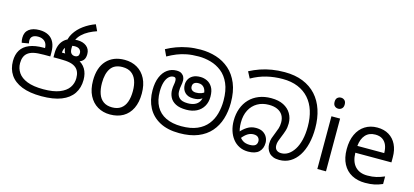

<svg xmlns="http://www.w3.org/2000/svg" viewBox="-67 -1355 4068 1885"><g transform="rotate(15 1967.0 -412.5)"><path d="M394 11Q274 11 194.5 -21Q115 -53 75.5 -112Q36 -171 36 -251Q36 -317 64 -362.5Q92 -408 149 -431.5Q206 -455 292 -455H315L308 -452Q307 -501 280.5 -523.5Q254 -546 215 -546Q178 -546 158.5 -531Q139 -516 139 -487Q139 -482 140.5 -472.5Q142 -463 143 -458L73 -446Q69 -458 67.5 -470.5Q66 -483 66 -496Q66 -553 104.5 -582.5Q143 -612 210 -612Q264 -612 302 -591.5Q340 -571 359.5 -530.5Q379 -490 379 -430V-389H315Q247 -389 209 -380Q171 -371 148 -351Q129 -335 119 -309.5Q109 -284 109 -249Q109 -196 138 -153Q167 -110 230 -85Q293 -60 395 -60Q496 -60 559 -85Q622 -110 651.5 -152.5Q681 -195 681 -249Q681 -284 671 -309.5Q661 -335 642 -351Q619 -371 581 -380Q543 -389 475 -389H411V-430Q411 -477 424.5 -512Q438 -547 464 -570.5Q490 -594 525 -604L547 -605Q556 -607 567.5 -609.5Q579 -612 595 -612Q653 -612 688.5 -583.5Q724 -555 724 -505Q724 -467 708.5 -446Q693 -425 666.5 -417Q640 -409 607 -409Q563 -409 538 -427Q513 -445 503 -475.5Q493 -506 493 -541V-543Q493 -605 525.5 -657Q558 -709 611.5 -748Q665 -787 729 -810L759 -747Q719 -734 681 -714Q643 -694 613.5 -666Q584 -638 569 -601L566 -586Q562 -573 560.5 -557Q559 -541 559 -520Q559 -485 573 -469.5Q587 -454 612 -454Q627 -454 639 -463Q651 -472 651 -498Q651 -517 635.5 -532.5Q620 -548 585 -548Q555 -548 531 -537Q507 -526 493.5 -505Q480 -484 479 -452L473 -455H504Q588 -455 643.5 -431Q699 -407 726.5 -361.5Q754 -316 754 -251Q754 -170 714.5 -111Q675 -52 595.5 -20.5Q516 11 394 11Z M1341 -269Q1341 -180 1310.5 -117.5Q1280 -55 1224 -22.5Q1168 10 1091 10Q1020 10 964.5 -22.5Q909 -55 877 -117.5Q845 -180 845 -269Q845 -402 912 -474Q979 -546 1094 -546Q1167 -546 1222.5 -513.5Q1278 -481 1309.5 -419.5Q1341 -358 1341 -269ZM936 -269Q936 -206 952.5 -159.5Q969 -113 1004 -88Q1039 -63 1093 -63Q1147 -63 1182 -88Q1217 -113 1233.5 -159.5Q1250 -206 1250 -269Q1250 -333 1233 -378Q1216 -423 1181.5 -447.5Q1147 -472 1092 -472Q1010 -472 973 -418Q936 -364 936 -269Z M1795 11Q1676 11 1595.5 -32.5Q1515 -76 1474.5 -152.5Q1434 -229 1434 -329Q1434 -409 1457.5 -464Q1481 -519 1521.5 -547.5Q1562 -576 1613 -576Q1647 -576 1665.5 -563Q1684 -550 1691.5 -532Q1699 -514 1699 -498Q1699 -470 1693.5 -445Q1688 -420 1688 -385Q1688 -346 1713.5 -320Q1739 -294 1801 -294Q1840 -294 1869.5 -306.5Q1899 -319 1915.5 -345.5Q1932 -372 1932 -414Q1932 -460 1911 -486Q1890 -512 1854 -512Q1826 -512 1810.5 -500Q1795 -488 1795 -464Q1795 -442 1810 -429Q1825 -416 1851 -416Q1883 -416 1906 -425Q1929 -434 1956 -455L1969 -410Q1945 -388 1916.5 -371Q1888 -354 1840 -354Q1785 -354 1755 -384.5Q1725 -415 1725 -464Q1725 -493 1738.5 -518.5Q1752 -544 1781 -560Q1810 -576 1856 -576Q1891 -576 1924 -560.5Q1957 -545 1978.5 -509.5Q2000 -474 2000 -413Q2000 -357 1975.5 -315.5Q1951 -274 1907 -251.5Q1863 -229 1802 -229Q1734 -229 1693.5 -250.5Q1653 -272 1635.5 -307Q1618 -342 1618 -382Q1618 -411 1622.5 -433.5Q1627 -456 1627 -475Q1627 -489 1622 -499.5Q1617 -510 1599 -510Q1573 -510 1551.5 -489Q1530 -468 1518 -429Q1506 -390 1506 -335Q1506 -246 1540 -184.5Q1574 -123 1639.5 -91.5Q1705 -60 1797 -60Q1893 -60 1957.5 -88Q2022 -116 2061 -165Q2100 -214 2117 -277Q2134 -340 2134 -409Q2134 -513 2103.5 -582.5Q2073 -652 2022 -692Q1971 -732 1910 -749Q1849 -766 1789 -766Q1721 -766 1668 -756Q1615 -746 1569.5 -727.5Q1524 -709 1478 -683L1447 -749Q1494 -775 1547 -794.5Q1600 -814 1660.5 -825Q1721 -836 1789 -836Q1873 -836 1948.5 -812Q2024 -788 2082.5 -736.5Q2141 -685 2175 -603.5Q2209 -522 2209 -407Q2209 -319 2185.5 -243Q2162 -167 2112.5 -110Q2063 -53 1984.5 -21Q1906 11 1795 11Z M2811 11Q2775 11 2749 0.5Q2723 -10 2707 -28.5Q2691 -47 2683.5 -70Q2676 -93 2676 -117Q2676 -149 2684.5 -175Q2693 -201 2707 -234Q2719 -262 2727.5 -289Q2736 -316 2736 -349Q2736 -393 2717 -423.5Q2698 -454 2662.5 -470Q2627 -486 2577 -486Q2510 -486 2460 -457Q2410 -428 2382 -374.5Q2354 -321 2354 -247Q2354 -215 2359 -185Q2364 -155 2377 -129Q2393 -96 2421 -76.5Q2449 -57 2494 -57Q2522 -57 2538 -64Q2554 -71 2561 -83.5Q2568 -96 2568 -113Q2568 -135 2553 -151Q2538 -167 2506 -167Q2475 -167 2447.5 -150.5Q2420 -134 2392 -99L2359 -152Q2386 -185 2424.5 -209.5Q2463 -234 2512 -234Q2556 -234 2584 -217Q2612 -200 2626 -173Q2640 -146 2640 -116Q2640 -58 2604.5 -23.5Q2569 11 2495 11Q2445 11 2405 -9Q2365 -29 2337.5 -64.5Q2310 -100 2295.5 -146.5Q2281 -193 2281 -246Q2281 -315 2302 -372Q2323 -429 2362.5 -470Q2402 -511 2457.5 -533Q2513 -555 2581 -555Q2657 -555 2707.5 -529Q2758 -503 2784 -458.5Q2810 -414 2810 -359Q2810 -318 2799.5 -284.5Q2789 -251 2773 -213Q2761 -185 2754 -164Q2747 -143 2747 -122Q2747 -90 2765 -74Q2783 -58 2814 -58Q2852 -58 2885 -79.5Q2918 -101 2944 -142Q2970 -183 2984.5 -242.5Q2999 -302 2999 -379Q2999 -466 2976.5 -537Q2954 -608 2909 -659Q2864 -710 2797 -738Q2730 -766 2641 -766Q2556 -766 2478 -747Q2400 -728 2326 -686L2292 -751Q2343 -778 2398 -797Q2453 -816 2514 -826Q2575 -836 2643 -836Q2749 -836 2829.5 -803.5Q2910 -771 2964.5 -711Q3019 -651 3046.5 -567Q3074 -483 3074 -381Q3074 -296 3056.5 -224Q3039 -152 3005 -99.5Q2971 -47 2922.5 -18Q2874 11 2811 11Z M3285 -536V0H3197V-536ZM3242 -737Q3262 -737 3277.5 -723.5Q3293 -710 3293 -681Q3293 -653 3277.5 -639Q3262 -625 3242 -625Q3220 -625 3205 -639Q3190 -653 3190 -681Q3190 -710 3205 -723.5Q3220 -737 3242 -737Z M3662 -546Q3731 -546 3780.5 -516Q3830 -486 3856.5 -431.5Q3883 -377 3883 -304V-251H3516Q3518 -160 3562.5 -112.5Q3607 -65 3687 -65Q3738 -65 3777.5 -74.5Q3817 -84 3859 -102V-25Q3818 -7 3778 1.5Q3738 10 3683 10Q3607 10 3548.5 -21Q3490 -52 3457.5 -113.5Q3425 -175 3425 -264Q3425 -352 3454.5 -415Q3484 -478 3537.5 -512Q3591 -546 3662 -546ZM3661 -474Q3598 -474 3561.5 -433.5Q3525 -393 3518 -321H3791Q3791 -367 3777 -401Q3763 -435 3734.5 -454.5Q3706 -474 3661 -474Z"/></g></svg>

Font: sinhala115
Style: Regular
Weight: 400
Designer: Jelle Bosma - Monotype Design Team
Foundry: Monotype Imaging Inc.
Version: Version 2.006